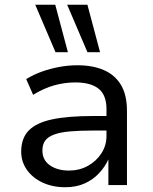

<svg xmlns="http://www.w3.org/2000/svg" viewBox="-20 -777 641 806"><path d="M254 9Q201 9 159 -10.5Q117 -30 93 -64Q69 -98 69 -140Q69 -197 101 -229.5Q133 -262 199.5 -276Q266 -290 370 -290H441V-229H374Q316 -229 275 -225.5Q234 -222 208 -212.5Q182 -203 170 -187Q158 -171 158 -145Q158 -105 189.5 -83Q221 -61 270 -61Q313 -61 348.5 -80.5Q384 -100 405.5 -133Q427 -166 427 -206V-319Q427 -378 394 -404.5Q361 -431 296 -431Q252 -431 208.5 -419Q165 -407 119 -379L90 -445Q121 -464 156 -476.5Q191 -489 229 -496Q267 -503 305 -503Q369 -503 415.5 -483Q462 -463 487.5 -421Q513 -379 513 -311V0H435V-108Q421 -77 396 -50Q371 -23 335.5 -7Q300 9 254 9ZM347 -558 262 -757H347L400 -558ZM213 -558 128 -757H212L265 -558Z"/></svg>

Font: Nunito Sans 8pt
Style: Regular
Weight: 400
Version: Version 3.101;gftools[0.9.27]